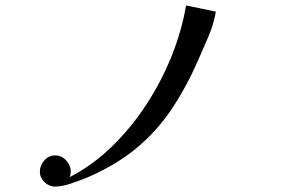

<svg xmlns="http://www.w3.org/2000/svg" viewBox="-20 -721 1040 708"><path d="M776 -678Q768 -632 749.5 -588.5Q731 -545 712 -502Q667 -399 612.5 -318Q558 -237 483.5 -175Q409 -113 303 -67Q279 -57 244 -45Q209 -33 183 -33Q161 -33 144 -49.5Q127 -66 127 -88Q127 -111 143.5 -129.5Q160 -148 183 -148Q207 -148 224 -129.5Q241 -111 241 -88Q241 -83 240 -78Q239 -73 237 -68Q321 -111 392.5 -180.5Q464 -250 520 -336Q576 -422 613.5 -516Q651 -610 666 -701Z"/></svg>

Font: Kaisei Decol
Style: Regular
Weight: 400
Designer: Font-Kai, 金井和夫
Foundry: KAZUO KANAI
Version: Version 5.003